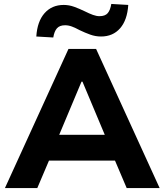

<svg xmlns="http://www.w3.org/2000/svg" viewBox="-20 -953 833 973"><path d="M5 0 327 -705H467L789 0H622L539 -195L604 -139H187L252 -195L169 0ZM393 -539 265 -234 239 -270H552L526 -234L398 -539ZM250 -763 164 -768Q169 -845 206 -886.5Q243 -928 303 -928Q330 -928 356 -918.5Q382 -909 409 -896Q433 -884 451 -877.5Q469 -871 484 -871Q513 -871 526 -886.5Q539 -902 544 -933L630 -928Q625 -851 588.5 -809.5Q552 -768 492 -768Q464 -768 437.5 -777.5Q411 -787 384 -800Q362 -812 344.5 -818.5Q327 -825 310 -825Q282 -825 268.5 -809.5Q255 -794 250 -763Z"/></svg>

Font: Nunito Sans 8pt ExtraBold
Style: Regular
Weight: 800
Version: Version 3.101;gftools[0.9.27]